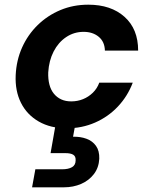

<svg xmlns="http://www.w3.org/2000/svg" viewBox="-20 -536 649 820"><path d="M265 12Q196 12 145.5 -17Q95 -46 69.5 -97Q44 -148 47 -215Q50 -279 74.5 -333.5Q99 -388 141 -429Q183 -470 238 -493Q293 -516 357 -516Q454 -516 512 -464Q570 -412 570 -320H428Q427 -358 401.5 -379Q376 -400 337 -400Q296 -400 262.5 -377.5Q229 -355 209 -316Q189 -277 186 -227Q185 -198 191 -175Q197 -152 210 -136Q223 -120 241.5 -111.5Q260 -103 284 -103Q311 -103 334.5 -112.5Q358 -122 376.5 -140Q395 -158 404 -183H547Q525 -125 483.5 -81Q442 -37 386 -12.5Q330 12 265 12ZM117 264 131 187H245Q272 187 287.5 178Q303 169 303 149Q304 132 293 125Q282 118 259 118H196L218 -7H302L292 48Q323 47 349 56.5Q375 66 390 87Q405 108 404 142Q402 180 381 207.5Q360 235 326.5 249.5Q293 264 253 264Z"/></svg>

Font: DM Sans
Style: Bold Italic
Weight: 700
Italic angle: -10°
Designer: Colophon Foundry, Jonny Pinhorn
Foundry: Colophon Foundry
Version: Version 4.004;gftools[0.9.30]